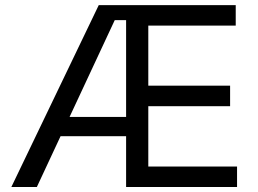

<svg xmlns="http://www.w3.org/2000/svg" viewBox="-20 -748 1034 768"><path d="M25.4 0 375 -727.5H922.9V-645.5H573.2V-405.3H900.4V-323.2H573.2V-82H928.2V0H484.4V-203.1H222.2L127.4 0ZM258.3 -280.3H484.4V-667.5H439Z"/></svg>

Font: Inter-Regular
Style: Regular
Weight: 400
Designer: Rasmus Andersson
Foundry: rsms
Version: Version 4.000;git-a52131595